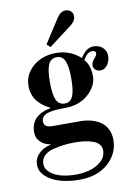

<svg xmlns="http://www.w3.org/2000/svg" viewBox="-101 -776 757 1078"><g transform="rotate(-10 277.0 -237.0)"><path d="M42 114Q42 80 67 53Q92 26 136 16V13Q106 10 82 -12Q58 -34 58 -69Q58 -164 170 -186V-190Q152 -198 136.5 -209Q121 -220 105.5 -237Q90 -254 81 -278Q72 -302 72 -330Q72 -376 98 -412Q124 -448 165 -467Q206 -486 254 -486Q336 -486 393 -434H396Q427 -486 470 -486Q502 -486 522 -466.5Q542 -447 542 -420Q542 -390 525.5 -368Q509 -346 486 -346Q470 -346 458 -355.5Q446 -365 446 -381Q446 -397 462 -417Q478 -433 478 -445Q478 -461 457 -461Q430 -461 406 -419Q438 -384 438 -322Q438 -266 386 -219.5Q334 -173 252 -173Q224 -173 203.5 -171.5Q183 -170 161.5 -165Q140 -160 128.5 -148.5Q117 -137 117 -120Q117 -85 166 -85H324Q358 -85 387 -77Q416 -69 439 -53.5Q462 -38 475.5 -11Q489 16 489 51Q489 128 427.5 183Q366 238 264 238Q204 238 154.5 224Q105 210 73.5 181Q42 152 42 114ZM256 -198Q288 -198 302 -229Q316 -260 316 -330Q316 -400 302 -431Q288 -462 256 -462Q222 -462 208 -430.5Q194 -399 194 -330Q194 -261 208 -229.5Q222 -198 256 -198ZM78 115Q78 145 104.5 166.5Q131 188 168.5 197Q206 206 249 206Q292 206 330 195Q368 184 395 159Q422 134 422 98Q422 78 410 64Q398 50 376 42Q354 34 329 30.5Q304 27 273 27Q240 27 210.5 30.5Q181 34 148.5 42Q116 50 97 69Q78 88 78 115ZM212 -542 301 -680Q322 -712 350 -712Q368 -712 380 -701Q392 -690 392 -672Q392 -646 364 -624L232 -524Z"/></g></svg>

Font: Old Standard TT
Style: Bold
Weight: 700
Designer: Alexey Kryukov <alexios@thessalonica.org.ru>
Version: Version 2.2